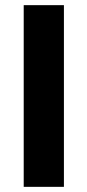

<svg xmlns="http://www.w3.org/2000/svg" viewBox="-20 -725 339 745"><path d="M72 0V-705H228V0Z"/></svg>

Font: Mulish ExtraLight ExtraBold
Style: Regular
Weight: 800
Version: Version 3.603